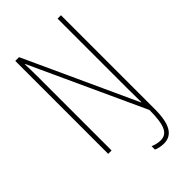

<svg xmlns="http://www.w3.org/2000/svg" viewBox="-268 -791 1043 1043"><g transform="rotate(-45 253.0 -269.5)"><path d="M332 175C396 175 429 124 429 7V-714H403V-179C403 -149 404 -111 404 -71H402L107 -714H78V0H104V-554C104 -610 103 -639 102 -665H104L405 -10C405 112 381 150 331 150C313 150 288 144 274 137V163C287 170 312 175 332 175Z"/></g></svg>

Font: Noto Sans Arabic ExtCond Thin
Style: Regular
Weight: 100
Width: 2
Designer: Monotype Design Team, Nadine Chahine, Nizar Qandah and Khaled Hosny
Foundry: Monotype Imaging Inc.
Version: Version 2.012